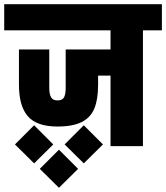

<svg xmlns="http://www.w3.org/2000/svg" viewBox="-30 -694 789 912"><path d="M0 0ZM739 -674V-550H649V0H495V-335H436V-292Q436 -223 418.5 -179.5Q401 -136 358.5 -114.5Q316 -93 243 -93Q145 -93 102.5 -141.5Q60 -190 60 -292V-459H204V-277Q204 -247 212.5 -232Q221 -217 243 -217Q266 -217 274 -231.5Q282 -246 282 -277V-459H495V-550H-10V-674ZM41 -8 132 -99 223 -8 132 82ZM159 108 250 17 341 108 250 198ZM277 -8 368 -99 459 -8 368 82Z"/></svg>

Font: Biryani Heavy
Style: Regular
Weight: 900
Designer: Dan Reynolds and Mathieu Réguer
Foundry: Dan Reynolds and Mathieu Réguer
Version: Version 1.003; ttfautohint (v1.1) -l 5 -r 5 -G 72 -x 0 -D la